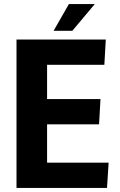

<svg xmlns="http://www.w3.org/2000/svg" viewBox="-20 -922 589 942"><path d="M61 -728H499L492 -604H211V-436H473L466 -312H211V-124H513L505 0H61ZM243 -771 318 -902H445L335 -771Z"/></svg>

Font: Murecho Thin SemiBold
Style: Regular
Weight: 600
Version: Version 1.010